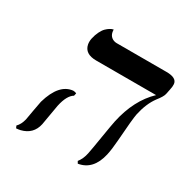

<svg xmlns="http://www.w3.org/2000/svg" viewBox="-135 -683 805 819"><g transform="rotate(30 268.0 -273.5)"><path d="M152.8 -159.2Q150.9 -149.9 144 -108.4Q137.2 -67.9 135.3 -58.1Q123.5 -3.4 67.9 10.3Q57.6 12.7 47.4 13.2L42.5 2Q58.1 -13.2 64.9 -41Q66.9 -49.8 73.2 -88.4Q80.1 -128.4 82.5 -138.2Q112.3 -241.7 178.7 -248Q189 -247.6 194.8 -244.1L191.9 -231Q165 -215.3 152.8 -159.2ZM462.9 -295.9Q457.5 -270 449.7 -160.2Q446.3 -113.8 439.9 -85Q420.4 1 350.6 12.2L344.7 2Q361.3 -19 367.2 -48.8Q371.6 -69.8 382.3 -136Q393.1 -202.1 397.5 -223.1Q422.9 -340.8 493.7 -408.2H198.7Q142.6 -408.2 134.3 -450.2Q131.8 -463.9 134.8 -479Q139.2 -499.5 147.2 -515.6Q155.3 -531.7 163.6 -539.8Q171.9 -547.9 179.7 -552.7Q187.5 -557.6 192.4 -558.6L197.3 -560.1Q197.3 -528.3 222.7 -518.6Q230 -516.1 236.8 -516.1H482.9Q533.2 -516.1 536.1 -486.8Q537.1 -475.1 533.2 -458L528.3 -434.1Q525.4 -419.4 503.9 -392.6Q475.6 -354.5 462.9 -295.9Z"/></g></svg>

Font: Linux Libertine Display Slanted O
Style: Slanted
Weight: 400
Designer: Philipp H. Poll
Foundry: Philipp H. Poll
Version: Version 5.0.9